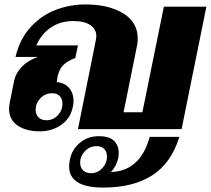

<svg xmlns="http://www.w3.org/2000/svg" viewBox="-20 -583 952 867"><path d="M24 -120 44 -219Q51 -253 78.5 -281.5Q106 -310 151 -326H50Q70 -409 119.5 -462Q169 -515 233 -539Q297 -563 365 -563Q470 -563 536 -523Q602 -483 602 -408Q602 -389 598 -373L538 -76H623L720 -553H912L800 0H332L413 -403Q415 -415 415 -420Q415 -451 388 -469.5Q361 -488 311 -488Q253 -488 210 -459Q167 -430 144 -378H332L320 -321Q284 -308 265.5 -289Q247 -270 240 -237L236 -212Q271 -210 291.5 -186.5Q312 -163 312 -127Q312 -115 309 -101Q299 -49 257 -19.5Q215 10 160 10Q97 10 59 -16.5Q21 -43 21 -92Q21 -105 24 -120ZM190 -40Q220 -40 241 -62.5Q262 -85 262 -115Q262 -136 250 -149Q238 -162 215 -162Q184 -162 162.5 -139.5Q141 -117 141 -87Q141 -66 154 -53Q167 -40 190 -40ZM296 136Q305 92 340.5 62Q376 32 426 32Q474 32 495 53Q516 74 516 107Q516 123 514 131Q506 167 481 194Q614 189 656 35H790Q753 154 667 209Q581 264 446 264Q292 264 292 168Q292 158 296 136ZM391 199Q421 199 442 176.5Q463 154 463 124Q463 103 451 90Q439 77 416 77Q385 77 363.5 99.5Q342 122 342 152Q342 173 355 186Q368 199 391 199Z"/></svg>

Font: Taviraj Black
Style: Italic
Weight: 900
Italic angle: -12°
Designer: Katatrad Team
Foundry: CadsonDemak
Version: Version 1.001